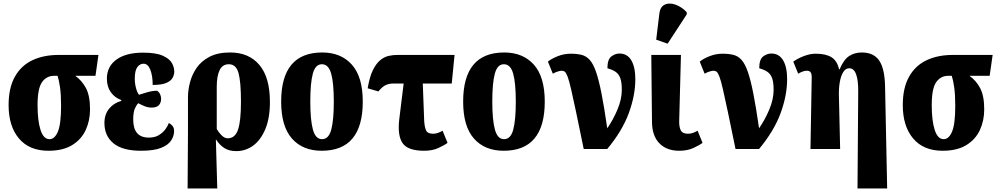

<svg xmlns="http://www.w3.org/2000/svg" viewBox="-20 -849 5686 1094"><path d="M256 10Q147 10 88 -60Q29 -130 29 -250Q29 -348 64.5 -411.5Q100 -475 164 -505.5Q228 -536 314 -536H541L524 -417H409Q447 -390 470 -346.5Q493 -303 493 -226Q493 -162 468.5 -108.5Q444 -55 391.5 -22.5Q339 10 256 10ZM262 -56Q292 -56 310 -99.5Q328 -143 328 -246Q328 -310 322 -351.5Q316 -393 308 -417H288Q245 -417 219.5 -381Q194 -345 194 -250Q194 -161 211 -108.5Q228 -56 262 -56Z M783 10Q678 10 626.5 -32.5Q575 -75 575 -148Q575 -197 601.5 -229.5Q628 -262 671 -274V-279Q634 -292 611.5 -323.5Q589 -355 589 -401Q589 -470 643.5 -509.5Q698 -549 795 -549Q868 -549 906.5 -532Q945 -515 959 -490.5Q973 -466 973 -441Q973 -423 963.5 -405.5Q954 -388 927.5 -376.5Q901 -365 850 -365Q850 -417 836.5 -451.5Q823 -486 798 -486Q777 -486 762.5 -466.5Q748 -447 748 -401Q748 -373 755 -347Q762 -321 772 -309Q789 -315 819.5 -323.5Q850 -332 875 -332Q887 -324 892.5 -311.5Q898 -299 898 -286Q898 -264 885.5 -250Q873 -236 844 -236Q823 -236 803.5 -244Q784 -252 768 -261Q758 -252 748.5 -230.5Q739 -209 739 -168Q739 -65 828 -65Q863 -65 886 -79.5Q909 -94 923 -113.5Q937 -133 942 -148Q953 -143 962.5 -132Q972 -121 972 -102Q972 -75 955.5 -49Q939 -23 898 -6.5Q857 10 783 10Z M1049 225 1051 -94V-295Q1051 -335 1062.5 -379.5Q1074 -424 1100.5 -462.5Q1127 -501 1174 -525.5Q1221 -550 1291 -550Q1398 -550 1458 -479Q1518 -408 1518 -268Q1518 -175 1491.5 -112.5Q1465 -50 1422 -19Q1379 12 1327 12Q1285 12 1258 -5.5Q1231 -23 1211 -54H1210L1218 225ZM1278 -61Q1319 -61 1336 -109.5Q1353 -158 1353 -270Q1353 -383 1339 -433Q1325 -483 1284 -483Q1248 -483 1231.5 -449.5Q1215 -416 1215 -353V-114Q1225 -96 1242 -78.5Q1259 -61 1278 -61Z M1813 10Q1705 10 1643.5 -59.5Q1582 -129 1582 -270Q1582 -550 1816 -550Q1923 -550 1985 -480.5Q2047 -411 2047 -270Q2047 10 1813 10ZM1815 -56Q1853 -56 1867.5 -110.5Q1882 -165 1882 -270Q1882 -376 1867 -429.5Q1852 -483 1814 -483Q1777 -483 1762.5 -429.5Q1748 -376 1748 -270Q1748 -165 1763 -110.5Q1778 -56 1815 -56Z M2397 10Q2303 10 2273.5 -34Q2244 -78 2255 -170L2280 -373H2220Q2198 -373 2178.5 -364.5Q2159 -356 2136 -328L2075 -346Q2086 -412 2105 -450Q2124 -488 2147 -506.5Q2170 -525 2194.5 -530.5Q2219 -536 2243 -536H2570L2554 -373H2389L2397 -160Q2399 -126 2407.5 -106.5Q2416 -87 2447 -87Q2462 -87 2474.5 -91.5Q2487 -96 2502 -104L2530 -35Q2513 -22 2478.5 -6Q2444 10 2397 10Z M2850 10Q2742 10 2680.5 -59.5Q2619 -129 2619 -270Q2619 -550 2853 -550Q2960 -550 3022 -480.5Q3084 -411 3084 -270Q3084 10 2850 10ZM2852 -56Q2890 -56 2904.5 -110.5Q2919 -165 2919 -270Q2919 -376 2904 -429.5Q2889 -483 2851 -483Q2814 -483 2799.5 -429.5Q2785 -376 2785 -270Q2785 -165 2800 -110.5Q2815 -56 2852 -56Z M3306 0Q3280 -128 3262.5 -210.5Q3245 -293 3234 -341Q3223 -389 3214.5 -411.5Q3206 -434 3198.5 -440Q3191 -446 3180 -446Q3173 -446 3158 -441.5Q3143 -437 3130 -429L3102 -498Q3123 -515 3158.5 -529Q3194 -543 3232 -543Q3267 -543 3293.5 -536.5Q3320 -530 3340 -508Q3360 -486 3376 -440Q3392 -394 3407.5 -315.5Q3423 -237 3440 -118Q3473 -165 3498 -224Q3523 -283 3523 -337Q3523 -380 3514.5 -403.5Q3506 -427 3488 -439.5Q3470 -452 3441 -460Q3441 -510 3463 -527Q3485 -544 3510 -544Q3554 -544 3577 -505.5Q3600 -467 3600 -398Q3600 -305 3562.5 -203.5Q3525 -102 3440 0Z M3850 10Q3779 10 3737.5 -32Q3696 -74 3695 -153L3691 -536H3860L3850 -160Q3849 -126 3859 -106.5Q3869 -87 3900 -87Q3915 -87 3927.5 -91.5Q3940 -96 3955 -104L3983 -35Q3966 -22 3931.5 -6Q3897 10 3850 10ZM3784 -600 3719 -623 3737 -772Q3741 -804 3758.5 -817Q3776 -830 3800 -828.5Q3824 -827 3849 -813.5Q3874 -800 3893 -779V-767Z M4171 0Q4145 -128 4127.5 -210.5Q4110 -293 4099 -341Q4088 -389 4079.5 -411.5Q4071 -434 4063.5 -440Q4056 -446 4045 -446Q4038 -446 4023 -441.5Q4008 -437 3995 -429L3967 -498Q3988 -515 4023.5 -529Q4059 -543 4097 -543Q4132 -543 4158.5 -536.5Q4185 -530 4205 -508Q4225 -486 4241 -440Q4257 -394 4272.5 -315.5Q4288 -237 4305 -118Q4338 -165 4363 -224Q4388 -283 4388 -337Q4388 -380 4379.5 -403.5Q4371 -427 4353 -439.5Q4335 -452 4306 -460Q4306 -510 4328 -527Q4350 -544 4375 -544Q4419 -544 4442 -505.5Q4465 -467 4465 -398Q4465 -305 4427.5 -203.5Q4390 -102 4305 0Z M4866 225 4870 -325Q4871 -389 4858.5 -424.5Q4846 -460 4819 -460Q4798 -460 4784.5 -438Q4771 -416 4765 -381Q4759 -346 4760 -306L4767 0H4598L4605 -403Q4606 -426 4599.5 -436Q4593 -446 4578 -446Q4556 -446 4528 -429L4500 -498Q4529 -518 4563 -530.5Q4597 -543 4628 -543Q4685 -543 4717.5 -523Q4750 -503 4761 -454H4764Q4787 -509 4818 -529.5Q4849 -550 4891 -550Q4958 -550 4989.5 -504Q5021 -458 5023 -357L5035 225Z M5351 10Q5242 10 5183 -60Q5124 -130 5124 -250Q5124 -348 5159.5 -411.5Q5195 -475 5259 -505.5Q5323 -536 5409 -536H5636L5619 -417H5504Q5542 -390 5565 -346.5Q5588 -303 5588 -226Q5588 -162 5563.5 -108.5Q5539 -55 5486.5 -22.5Q5434 10 5351 10ZM5357 -56Q5387 -56 5405 -99.5Q5423 -143 5423 -246Q5423 -310 5417 -351.5Q5411 -393 5403 -417H5383Q5340 -417 5314.5 -381Q5289 -345 5289 -250Q5289 -161 5306 -108.5Q5323 -56 5357 -56Z"/></svg>

Font: Noto Serif ExtraCondensed Black
Style: Regular
Weight: 900
Width: 2
Designer: Monotype Design Team
Foundry: Monotype Imaging Inc.
Version: Version 2.015; ttfautohint (v1.8.4.7-5d5b)